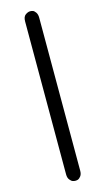

<svg xmlns="http://www.w3.org/2000/svg" viewBox="-148 -796 602 1092"><g transform="rotate(-15 152.5 -250.0)"><path d="M109.9 200.2V-700.2Q109.9 -728 124.5 -738.5Q139.2 -749 151.9 -749Q159.7 -749 167.7 -746.6Q175.8 -744.1 184.3 -732.2Q192.9 -720.2 192.9 -700.2V201.2Q192.9 221.2 183.8 232.7Q174.8 244.1 167.5 246.6Q160.2 249 152.1 249Q144 249 136 246.1Q127.9 243.2 118.9 231.7Q109.9 220.2 109.9 200.2Z"/></g></svg>

Font: CMU Sans Serif
Style: Bold
Weight: 700
Version: Version 0.7.0